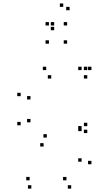

<svg xmlns="http://www.w3.org/2000/svg" viewBox="-20 -904 660 1134"><path d="M400.5 210V190H380.5V210ZM520 66V46H500V66ZM520 -490V-510H500V-490ZM462 -490V-510H442V-490ZM462 -139.5V-159.5H442V-139.5ZM462 -129.5V-149.5H442V-129.5ZM462 51V31H442V51ZM372.5 161V141H352.5V161ZM155 161V141H135V161ZM165 210V190H145V210ZM495.5 -118V-138H475.5V-118ZM495.5 -159V-179H475.5V-159ZM256.5 -91.5V-111.5H236.5V-91.5ZM160 -181.5V-201.5H140V-181.5ZM160 -316.5V-336.5H140V-316.5ZM282.5 -440V-460H262.5V-440ZM495.5 -440V-460H475.5V-440ZM495.5 -490V-510H475.5V-490ZM253 -490V-510H233V-490ZM102 -336V-356H82V-336ZM102 -164V-184H82V-164ZM237.5 -38.5V-58.5H217.5V-38.5ZM300 -753.5V-773.5H280V-753.5ZM300 -725.5V-745.5H280V-725.5ZM391 -843.5V-863.5H371V-843.5ZM353.5 -863.5V-883.5H333.5V-863.5ZM269 -753.5V-773.5H249V-753.5ZM269 -646V-666H249V-646ZM376.5 -646V-666H356.5V-646ZM376.5 -753.5V-773.5H356.5V-753.5Z"/></svg>

Font: Monaspace Krypton Dots Var
Style: Regular
Weight: 400
Designer: Riley Cran and the Lettermatic Team
Version: Version 1.100 (Monaspace Krypton Dots)